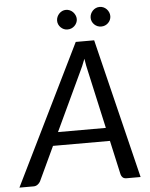

<svg xmlns="http://www.w3.org/2000/svg" viewBox="-91 -932 768 981"><g transform="rotate(-5 293.0 -442.0)"><path d="M590 0H518Q505.5 0 498.5 -6.2Q491.5 -12.5 489 -22.5L450 -197.5H158L76 -22.5Q71.5 -13.5 62.2 -6.8Q53 0 41.5 0H-31.5L320 -716.5H414.5ZM189.5 -265.5H435L369 -562Q366 -575 362.5 -591.5Q359 -608 356.5 -627Q349.5 -608 342.2 -591.2Q335 -574.5 328.5 -561.5ZM335.5 -832.5Q335.5 -822.5 331.2 -813.5Q327 -804.5 320 -797.8Q313 -791 303.8 -787.2Q294.5 -783.5 284 -783.5Q274 -783.5 265.2 -787.2Q256.5 -791 249.5 -797.8Q242.5 -804.5 238.5 -813.5Q234.5 -822.5 234.5 -832.5Q234.5 -843 238.5 -852.2Q242.5 -861.5 249.5 -868.8Q256.5 -876 265.2 -880Q274 -884 284 -884Q294.5 -884 303.8 -880Q313 -876 320 -868.8Q327 -861.5 331.2 -852.2Q335.5 -843 335.5 -832.5ZM507.5 -832.5Q507.5 -822.5 503.5 -813.5Q499.5 -804.5 492.5 -797.8Q485.5 -791 476.5 -787.2Q467.5 -783.5 457 -783.5Q446.5 -783.5 437.5 -787.2Q428.5 -791 421.5 -797.8Q414.5 -804.5 410.5 -813.5Q406.5 -822.5 406.5 -832.5Q406.5 -843 410.5 -852.2Q414.5 -861.5 421.5 -868.8Q428.5 -876 437.5 -880Q446.5 -884 457 -884Q467.5 -884 476.5 -880Q485.5 -876 492.5 -868.8Q499.5 -861.5 503.5 -852.2Q507.5 -843 507.5 -832.5Z"/></g></svg>

Font: Lato TR
Style: Italic
Weight: 400
Italic angle: -12°
Designer: Lukasz Dziedzic
Foundry: tyPoland Lukasz Dziedzic
Version: Version 1.104 2013